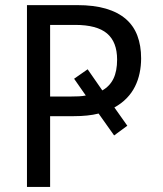

<svg xmlns="http://www.w3.org/2000/svg" viewBox="-20 -734 640 754"><path d="M534.2 -504.9Q534.2 -475.1 528.3 -447Q522.5 -418.9 510 -394Q497.6 -369.1 477.5 -348.4Q457.5 -327.6 429.2 -312L480 -240.2L428.2 -202.1L367.2 -288.1Q345.7 -282.7 321.8 -280.3Q297.9 -277.8 270 -277.8H176.8V0H85.9V-713.9H283.2Q348.6 -713.9 396 -700Q443.4 -686 474.1 -659.4Q504.9 -632.8 519.5 -593.8Q534.2 -554.7 534.2 -504.9ZM176.8 -355H259.8Q275.4 -355 289.8 -355.7Q304.2 -356.4 316.9 -358.9L271 -424.8L324.2 -461.9L381.8 -378.9Q411.1 -395.5 425.5 -425Q439.9 -454.6 439.9 -500Q439.9 -569.3 400.1 -602.8Q360.4 -636.2 274.9 -636.2H176.8Z"/></svg>

Font: Apple Sans Adjectives
Style: Regular
Weight: 400
Monospace: yes
Foundry: Apple Sans Adjectives
Version: Version 0.01